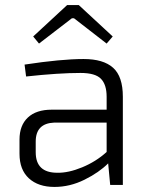

<svg xmlns="http://www.w3.org/2000/svg" viewBox="-20 -730 585 758"><path d="M134 -558 111 -586 245 -710H291L425 -586L401 -558L272 -658H264ZM83 -428 77 -475Q222 -497 310 -497Q388 -497 426.5 -462.5Q465 -428 465 -348V0H415L407 -85Q371 -49 313.5 -20.5Q256 8 195 8Q131 8 94 -26Q57 -60 57 -123V-179Q57 -235 90 -266Q123 -297 184 -297H401V-348Q401 -396 378.5 -419Q356 -442 298 -442Q212 -442 83 -428ZM121 -171V-129Q121 -48 206 -48Q250 -47 304.5 -69.5Q359 -92 401 -130V-246H194Q121 -243 121 -171Z"/></svg>

Font: Exo 2.0 Light
Style: Regular
Weight: 300
Designer: Natanael Gama
Version: Version 1.001;PS 001.001;hotconv 1.0.70;makeotf.lib2.5.58329